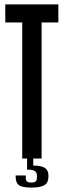

<svg xmlns="http://www.w3.org/2000/svg" viewBox="-20 -720 289 872"><path d="M148 82C148 101 144 109 122 109C98 109 96 99 97 77H51C51 113 58 132 123 132C195 132 200 106 200 78C200 45 180 32 131 32V0H169V-618H245V-700H4V-618H81V0H103V51C141 49 148 61 148 82Z"/></svg>

Font: Queering
Style: Regular
Weight: 400
Designer: Adam Naccarato
Foundry: adamnac
Version: Version 2.000;hotconv 1.0.109;makeotfexe 2.5.65596